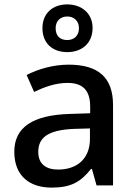

<svg xmlns="http://www.w3.org/2000/svg" viewBox="-20 -843 614 873"><path d="M286 -606C352 -606 401 -646 401 -716C401 -782 351 -823 286 -823C219 -823 173 -782 173 -715C173 -646 219 -606 286 -606ZM286 -661C251 -661 233 -681 233 -715C233 -748 255 -768 286 -768C316 -768 339 -748 339 -715C339 -681 317 -661 286 -661ZM292 -549C220 -549 152 -528 101 -502L135 -425C181 -447 232 -466 287 -466C352 -466 390 -437 390 -358V-328L298 -325C127 -320 45 -263 45 -153C45 -41 117 10 214 10C304 10 347 -16 394 -75H398L419 0H494V-365C494 -491 427 -549 292 -549ZM317 -257 389 -259V-212C389 -118 327 -72 244 -72C191 -72 154 -96 154 -152C154 -215 194 -252 317 -257Z"/></svg>

Font: Noto Sans Gujarati Medium
Style: Regular
Weight: 500
Designer: Jelle Bosma - Monotype Design Team, Universal Thirst
Foundry: Monotype Imaging Inc.
Version: Version 2.106